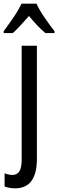

<svg xmlns="http://www.w3.org/2000/svg" viewBox="-50 -786 317 1046"><path d="M32 240Q15 240 0 237Q-15 234 -25 230V158Q-2 167 18 167Q43 167 55.5 147.5Q68 128 68 84V-537H151V81Q151 159 121.5 199.5Q92 240 32 240ZM149 -766Q164 -732 193 -690Q222 -648 247 -616V-606H197Q175 -624 152.5 -648Q130 -672 108 -699Q84 -672 61.5 -647.5Q39 -623 20 -606H-30V-616Q-4 -651 24 -692Q52 -733 67 -766Z"/></svg>

Font: Avrile Sans Condensed
Style: Regular
Weight: 400
Width: 3
Designer: Monotype Design Team
Foundry: Monotype Imaging Inc.
Version: Version 2.001;September 10, 2019;FontCreator 11.5.0.2425 64-